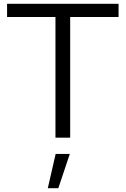

<svg xmlns="http://www.w3.org/2000/svg" viewBox="-20 -720 657 1004"><path d="M270 0V-631H17V-700H600V-631H347V0ZM230 264 271 85H345L285 264Z"/></svg>

Font: Red Hat Display VF
Style: Regular
Weight: 300
Designer: Pentagram, MCKL
Foundry: Pentagram, MCKL
Version: Version 1.023